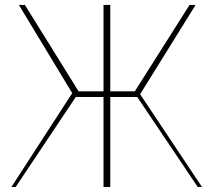

<svg xmlns="http://www.w3.org/2000/svg" viewBox="-20 -747 852 767"><path d="M420.5 -727.3V-382.1H518.5L737.2 -727.3H761.4L539.8 -370.7L786.9 0H769.9L528.4 -359.4H420.5V0H393.5V-359.4H282.7L42.6 0H25.6L268.5 -375L55.4 -727.3H79.5L294 -382.1H393.5V-727.3Z"/></svg>

Font: Inter UI Thin
Style: Regular
Weight: 100
Designer: Rasmus Andersson
Foundry: rsms
Version: 3.2;8d6f07862